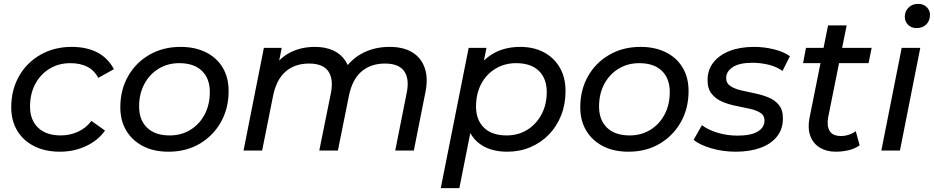

<svg xmlns="http://www.w3.org/2000/svg" viewBox="-20 -777 4820 991"><path d="M290 6Q213 6 156.5 -22.5Q100 -51 69 -102.5Q38 -154 38 -223Q38 -313 78 -383.5Q118 -454 189 -494.5Q260 -535 350 -535Q427 -535 482 -506.5Q537 -478 568 -420L487 -375Q467 -414 430.5 -432.5Q394 -451 343 -451Q283 -451 236 -422.5Q189 -394 162 -343.5Q135 -293 135 -227Q135 -158 176.5 -118Q218 -78 294 -78Q341 -78 382.5 -97Q424 -116 452 -153L522 -103Q486 -52 424 -23Q362 6 290 6Z M850 6Q774 6 718.5 -22.5Q663 -51 632 -102.5Q601 -154 601 -223Q601 -313 641 -383.5Q681 -454 751.5 -494.5Q822 -535 912 -535Q987 -535 1043 -507Q1099 -479 1129.5 -428Q1160 -377 1160 -307Q1160 -217 1120 -146.5Q1080 -76 1010.5 -35Q941 6 850 6ZM856 -78Q916 -78 963 -107Q1010 -136 1036.5 -186.5Q1063 -237 1063 -302Q1063 -372 1022 -411.5Q981 -451 905 -451Q846 -451 799 -422.5Q752 -394 725 -343.5Q698 -293 698 -227Q698 -158 739 -118Q780 -78 856 -78Z M1991 -535Q2062 -535 2108 -507Q2154 -479 2172.5 -425.5Q2191 -372 2175 -297L2116 0H2020L2079 -297Q2094 -369 2066.5 -409Q2039 -449 1967 -449Q1894 -449 1846 -408Q1798 -367 1781 -283L1724 0H1628L1688 -297Q1702 -369 1674.5 -409Q1647 -449 1575 -449Q1502 -449 1454 -407.5Q1406 -366 1389 -280L1333 0H1237L1342 -530H1434L1404 -378L1386 -419Q1423 -479 1479.5 -507Q1536 -535 1605 -535Q1659 -535 1699 -517Q1739 -499 1762.5 -463.5Q1786 -428 1790 -378L1738 -388Q1779 -462 1843.5 -498.5Q1908 -535 1991 -535Z M2599 6Q2531 6 2482.5 -18.5Q2434 -43 2408 -89.5Q2382 -136 2382 -202Q2382 -302 2416 -376.5Q2450 -451 2513.5 -493Q2577 -535 2665 -535Q2733 -535 2785.5 -508Q2838 -481 2868.5 -429.5Q2899 -378 2899 -307Q2899 -239 2876.5 -182Q2854 -125 2813.5 -83Q2773 -41 2718 -17.5Q2663 6 2599 6ZM2255 194 2399 -530H2491L2463 -393L2432 -270L2418 -144L2351 194ZM2595 -78Q2655 -78 2701.5 -107Q2748 -136 2775 -186.5Q2802 -237 2802 -302Q2802 -372 2761 -411.5Q2720 -451 2644 -451Q2585 -451 2537.5 -422.5Q2490 -394 2463.5 -343.5Q2437 -293 2437 -227Q2437 -158 2478 -118Q2519 -78 2595 -78Z M3224 6Q3148 6 3092.5 -22.5Q3037 -51 3006 -102.5Q2975 -154 2975 -223Q2975 -313 3015 -383.5Q3055 -454 3125.5 -494.5Q3196 -535 3286 -535Q3361 -535 3417 -507Q3473 -479 3503.5 -428Q3534 -377 3534 -307Q3534 -217 3494 -146.5Q3454 -76 3384.5 -35Q3315 6 3224 6ZM3230 -78Q3290 -78 3337 -107Q3384 -136 3410.5 -186.5Q3437 -237 3437 -302Q3437 -372 3396 -411.5Q3355 -451 3279 -451Q3220 -451 3173 -422.5Q3126 -394 3099 -343.5Q3072 -293 3072 -227Q3072 -158 3113 -118Q3154 -78 3230 -78Z M3778 6Q3711 6 3651.5 -11.5Q3592 -29 3560 -55L3603 -131Q3634 -107 3683.5 -92Q3733 -77 3787 -77Q3856 -77 3891 -98Q3926 -119 3926 -155Q3926 -181 3905 -194.5Q3884 -208 3850.5 -215.5Q3817 -223 3779 -230.5Q3741 -238 3708 -252Q3675 -266 3653.5 -292.5Q3632 -319 3632 -363Q3632 -416 3662 -454.5Q3692 -493 3746 -514Q3800 -535 3872 -535Q3924 -535 3974.5 -522.5Q4025 -510 4057 -487L4019 -411Q3986 -434 3945 -443.5Q3904 -453 3863 -453Q3796 -453 3762 -430.5Q3728 -408 3728 -374Q3728 -348 3749 -333.5Q3770 -319 3803.5 -311Q3837 -303 3874.5 -295.5Q3912 -288 3945.5 -274.5Q3979 -261 4000 -235.5Q4021 -210 4021 -166Q4021 -111 3990.5 -72.5Q3960 -34 3905 -14Q3850 6 3778 6Z M4294 6Q4246 6 4211.5 -15Q4177 -36 4162.5 -75Q4148 -114 4158 -167L4254 -646H4350L4254 -169Q4247 -126 4262.5 -100.5Q4278 -75 4321 -75Q4341 -75 4361 -81.5Q4381 -88 4397 -100L4417 -27Q4390 -8 4357.5 -1Q4325 6 4294 6ZM4125 -451 4140 -530H4479L4463 -451Z M4529 0 4634 -530H4730L4625 0ZM4711 -632Q4684 -632 4667 -649Q4650 -666 4650 -690Q4650 -718 4669 -737.5Q4688 -757 4719 -757Q4746 -757 4763 -740.5Q4780 -724 4780 -701Q4780 -670 4761 -651Q4742 -632 4711 -632Z"/></svg>

Font: Montserrat Thin Medium
Style: Italic
Weight: 500
Italic angle: -11.3°
Version: Version 9.000